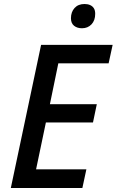

<svg xmlns="http://www.w3.org/2000/svg" viewBox="-20 -938 582 958"><path d="M34 0 185 -714H542L522 -622H271L229 -418H463L444 -327H209L160 -93H411L391 0ZM389 -797Q365 -797 349.5 -809.5Q334 -822 334 -847Q334 -878 352 -898Q370 -918 402 -918Q418 -918 430 -912.5Q442 -907 448.5 -896.5Q455 -886 455 -869Q455 -836 436.5 -816.5Q418 -797 389 -797Z"/></svg>

Font: Noto Sans Display Medium
Style: Italic
Weight: 500
Italic angle: -12°
Designer: Monotype Design Team
Foundry: Monotype Imaging Inc.
Version: Version 2.003